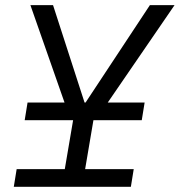

<svg xmlns="http://www.w3.org/2000/svg" viewBox="-20 -718 691 738"><path d="M33 0H483L494 -67.8H307.2L339.1 -256H524.9L535.9 -323.9H394.2L650.9 -698.2H556.1L308.9 -323.9H305L183.9 -698.2H96.9L228 -323.9H85.9L74.9 -256H261L229 -67.8H44Z"/></svg>

Font: Margiela Mono Italic Italic
Style: Regular
Weight: 400
Designer: Mike Abbink, Paul van der Laan, Pieter van Rosmalen
Foundry: Bold Monday
Version: Version 2.003 2021